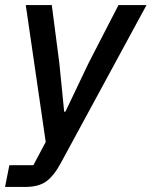

<svg xmlns="http://www.w3.org/2000/svg" viewBox="-44 -540 600 760"><path d="M306 -289 425 -520H536L198 103Q171 154 140.5 177Q110 200 55 200H-24L-7 114H88L137 22L58 -520H161L191 -289L210 -98H215Z"/></svg>

Font: IBM Plex Sans Medium
Style: Italic
Weight: 500
Italic angle: -11.31°
Designer: Mike Abbink, Paul van der Laan, Pieter van Rosmalen
Foundry: Bold Monday
Version: Version 3.201